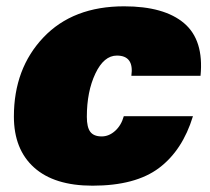

<svg xmlns="http://www.w3.org/2000/svg" viewBox="-20 -574 666 608"><path d="M373 -554Q500 -554 563 -500.5Q626 -447 615 -334H396Q405 -398 350 -398Q309 -398 282 -341Q255 -284 255 -204Q255 -171 266 -156.5Q277 -142 302 -142Q325 -142 344.5 -159.5Q364 -177 372 -206H591Q558 -98 483.5 -42Q409 14 273 14Q152 14 88 -43.5Q24 -101 24 -205Q24 -357 117.5 -455.5Q211 -554 373 -554Z"/></svg>

Font: Nacelle Black
Style: Italic
Weight: 900
Italic angle: -12°
Designer: Sora Sagano
Foundry: Sora Sagano
Version: Version 1.000;FEAKit 1.0